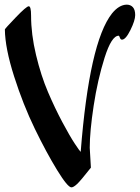

<svg xmlns="http://www.w3.org/2000/svg" viewBox="-20 -747 603 828"><path d="M1 -620Q1 -623 47.5 -671.5Q94 -720 104 -720Q114 -720 114 -680Q114 -599 135.5 -509.5Q157 -420 187 -350Q217 -280 249 -220Q281 -160 302.5 -127.5Q324 -95 328 -92Q365 -565 463 -689Q493 -726 526 -727Q543 -727 553 -716Q563 -705 563 -682Q563 -659 542.5 -617.5Q522 -576 506 -576Q500 -576 497 -584.5Q494 -593 492 -593Q461 -593 431 -498Q401 -403 384 -291.5Q367 -180 367 -110L372 -24Q328 32 312.5 46.5Q297 61 288 61Q272 61 226 -14Q180 -89 130 -192Q80 -295 41 -417Q2 -539 1 -620Z"/></svg>

Font: Dr Sugiyama
Style: Regular
Weight: 400
Designer: Alejandro Paul
Foundry: Alejandro Paul
Version: Version 1.000